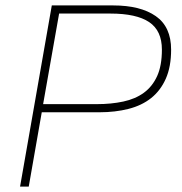

<svg xmlns="http://www.w3.org/2000/svg" viewBox="-20 -688 672 708"><path d="M611 -505Q611 -442 591.5 -398Q572 -354 537.5 -326.5Q503 -299 454 -286.5Q405 -274 347 -274H134L86 0H54L171 -668H397Q498 -668 554.5 -628.5Q611 -589 611 -505ZM577 -505Q577 -575 530 -606.5Q483 -638 387 -638H198L139 -304H337Q390 -304 434.5 -313.5Q479 -323 510.5 -346Q542 -369 559.5 -407.5Q577 -446 577 -505Z"/></svg>

Font: Celebes Thin
Style: Italic
Weight: 250
Italic angle: -10°
Designer: Anugrah Pasau
Foundry: Lafontype
Version: Version 1.000; ttfautohint (v1.8.4)